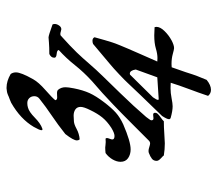

<svg xmlns="http://www.w3.org/2000/svg" viewBox="-59 -605 665 587"><g transform="rotate(-90 273.5 -311.5)"><path d="M240.2 -397.5Q240.2 -408.2 232.4 -413.6Q224.6 -418.9 213.4 -418.9Q209 -418.9 195.8 -418Q187 -417.5 172.6 -409.7Q158.2 -401.9 141.1 -400.4Q137.7 -403.8 137.7 -408.7Q137.7 -419.4 157.2 -444.3Q185.5 -466.8 213.1 -485.4Q240.7 -503.9 265.1 -523.4Q272.9 -529.3 272.9 -539.1Q272.9 -548.3 267.1 -554.4Q261.2 -560.5 252 -560.5Q244.6 -560.5 238.3 -558.6Q225.1 -555.2 207.3 -537.6Q189.5 -520 173.8 -514.6Q172.9 -514.2 171.4 -514.2Q168.9 -514.2 168.9 -517.1Q168.9 -522.9 179.2 -541Q203.1 -581.5 252.9 -609.9Q258.3 -612.3 263.4 -614.3Q268.6 -616.2 271.2 -617.2Q273.9 -618.2 276.1 -619.4Q278.3 -620.6 279.8 -620.8Q281.2 -621.1 282.2 -621.6Q283.2 -622.1 284.7 -622.3Q286.1 -622.6 287.4 -622.8Q288.6 -623 291.5 -623.3Q294.4 -623.5 296.9 -624H298.8Q319.3 -624 340.8 -611.3Q345.7 -604.5 345.7 -595.2Q345.7 -579.6 324.7 -542.5Q315.4 -525.9 292 -505.4Q268.6 -484.9 260.7 -475.1Q261.2 -469.2 269.5 -469.2Q271.5 -469.2 275.9 -469.5Q280.3 -469.7 282.2 -469.7Q289.6 -469.7 292.5 -466.3Q300.3 -457 300.3 -443.8Q300.3 -435.5 296.9 -418Q291.5 -390.6 282.5 -370.6Q273.4 -350.6 254.4 -325.7Q237.3 -303.2 222.7 -290Q208 -276.9 186.5 -267.1Q134.3 -244.6 110.4 -244.6Q94.7 -244.6 83.5 -252.4Q72.3 -260.3 72.3 -275.4Q72.3 -287.1 79.6 -299.8Q86.9 -312.5 99.1 -321.3Q107.9 -322.3 116.2 -322.3Q119.6 -322.3 123.5 -321.5Q127.4 -320.8 132.8 -320.8Q133.8 -320.8 137.2 -321Q140.6 -321.3 143.1 -321.3Q145 -319.8 145 -316.9Q145 -314.5 142.8 -308.8Q140.6 -303.2 140.6 -300.8Q140.6 -293.9 151.4 -293.9Q160.2 -293.9 176.3 -303.7Q195.8 -316.4 207.8 -331.1Q219.7 -345.7 230.5 -368.2Q240.2 -387.7 240.2 -397.5ZM322.8 -12.2Q306.6 1 292.5 1Q281.2 1 273.9 -7.8Q283.7 -37.1 295.2 -67.6Q306.6 -98.1 314 -122.1Q307.6 -122.6 297.4 -122.6Q282.7 -122.6 266.6 -119.4Q250.5 -116.2 242.2 -116.2Q228 -116.2 207 -122.1Q202.6 -123.5 202.6 -127.4Q202.6 -133.3 212.4 -148.4Q247.1 -184.1 277.1 -215.3Q307.1 -246.6 314 -254.2Q320.8 -261.7 339.4 -279.3Q357.9 -296.9 373.3 -309.6Q388.7 -322.3 432.6 -359.4Q437 -361.3 442.4 -361.3Q450.2 -361.3 453.1 -355Q447.8 -335.4 444.1 -323Q440.4 -310.5 437.5 -301.3Q434.6 -292 428.5 -277.3Q422.4 -262.7 418.2 -252.7Q414.1 -242.7 401.6 -214.6Q389.2 -186.5 378.9 -163.1Q382.8 -162.6 389.6 -162.6Q402.3 -162.6 418.7 -167.5Q435.1 -172.4 459 -172.4Q464.4 -172.4 483.9 -171.4Q484.9 -167.5 484.9 -166Q484.9 -154.3 472.4 -141.4Q460 -128.4 442.9 -119.1Q428.7 -111.8 419.9 -111.8Q416 -111.8 402.1 -115.7Q388.2 -119.6 371.6 -119.6Q370.1 -119.6 366.7 -119.4Q363.3 -119.1 361.3 -119.1Q352.1 -93.3 346.4 -76.4Q340.8 -59.6 339.4 -54.7Q337.9 -49.8 334.2 -40.3Q330.6 -30.8 322.8 -12.2ZM330.6 -163.1 354.5 -229Q351.6 -247.1 341.8 -247.1Q341.3 -247.1 340.3 -246.8Q339.4 -246.6 338.9 -246.6L269.5 -176.3Q261.7 -165 261.7 -161.6Q261.7 -160.6 262.7 -158.7ZM216.3 -175.8Q222.2 -175.8 222.2 -169.9Q222.2 -165 218 -160.9Q213.9 -156.7 206.8 -151.9Q199.7 -147 196.3 -143.1Q177.7 -143.1 157.2 -141.6Q136.7 -140.1 128.9 -140.1Q110.4 -140.1 91.8 -143.1Q90.3 -145.5 82.8 -152.3Q75.2 -159.2 75.2 -165Q75.2 -174.3 81.5 -179.4Q87.9 -184.6 99.6 -189Q102.1 -189.9 106 -189.9Q110.4 -189.9 117.7 -187.5Q125 -185.1 128.4 -185.1Q133.3 -185.1 137.2 -189Q152.3 -204.1 182.1 -233.9Q211.9 -263.7 220.7 -272.2Q229.5 -280.8 248.5 -299.1Q267.6 -317.4 282.5 -330.8Q297.4 -344.2 318.4 -362.3Q346.2 -387.7 367.7 -414.8Q389.2 -441.9 414.1 -464.4Q413.6 -469.7 402.6 -470.7Q391.6 -471.7 390.6 -476.6V-478.5Q390.6 -487.8 401.9 -493.2Q422.4 -493.2 437.3 -494.4Q452.1 -495.6 452.6 -495.6Q458.5 -495.6 492.2 -483.4Q493.7 -480.5 493.7 -476.6Q493.7 -470.2 489 -463.4Q484.4 -456.5 477.5 -456.5Q475.6 -456.5 470.9 -458Q466.3 -459.5 463.4 -459.5Q460 -459.5 458.5 -458.5Q424.3 -427.7 406.7 -409.4Q389.2 -391.1 372.1 -371.1Q355 -351.1 333 -328.6Q323.2 -318.4 282.7 -276.9Q242.2 -235.4 209.5 -197.3Q208.5 -195.3 203.9 -189.7Q199.2 -184.1 199.2 -180.7Q199.2 -174.8 205.6 -174.8Q207 -174.8 210.9 -175.3Q214.8 -175.8 216.3 -175.8Z"/></g></svg>

Font: Essays1743
Style: Italic
Weight: 500
Italic angle: -10°
Designer: Based on the typeface in a 1743 English translation of the essays of Montaigne.  PostScript/TrueType font designed by Jo
Version: Version 002.100